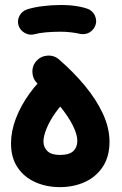

<svg xmlns="http://www.w3.org/2000/svg" viewBox="-20 -695 489 772"><path d="M24.3 -118.2Q24.3 -60.8 50.8 -21.6Q77.3 17.6 122 37.5Q166.7 57.4 220.8 57.4Q275.9 57.4 321 36.9Q366.2 16.4 393.2 -24.3Q420.3 -64.9 420.3 -125.5Q420.3 -180.9 393.5 -238.3Q366.7 -295.8 320.7 -351.1Q274.7 -406.4 217.3 -455.9Q197.3 -473.4 170.2 -471.3Q143.2 -469.1 125.7 -449.1Q108.4 -429.1 110.5 -402Q112.5 -375 132.6 -357.5Q184.2 -313.2 219.4 -270.1Q254.6 -227.1 272.8 -190.6Q290.9 -154.2 290.9 -128.8Q290.9 -102.7 274.5 -87.3Q258.2 -72 220.8 -72Q186.5 -72 170.6 -87.5Q154.7 -102.9 154.7 -126.2Q154.7 -147.3 167.4 -178.5Q180.1 -209.7 204.3 -243.7Q228.5 -277.7 262.8 -306.9Q282.8 -324.3 285.2 -351.4Q287.5 -378.4 270 -398.4Q252.7 -418.5 225.8 -421Q198.9 -423.5 178.8 -406Q133.2 -366.9 98.3 -318.4Q63.4 -269.9 43.8 -218.4Q24.3 -166.9 24.3 -118.2ZM54.3 -593.4Q60.4 -573.4 79.5 -562.6Q98.6 -551.9 118.9 -557.4Q136.4 -562.4 163.9 -564.9Q191.5 -567.5 224.6 -567.5Q239.5 -567.5 251.6 -574.8Q263.8 -582 271.1 -594.4Q278.3 -606.8 278.3 -621.2Q278.3 -643.3 262.5 -659.1Q246.7 -674.9 224.6 -674.9Q189.2 -674.9 153.2 -670.5Q117.2 -666.1 90 -657.6Q69 -650.9 58.8 -632.3Q48.6 -613.6 54.3 -593.4ZM170.9 -621.2Q170.9 -599.1 186.7 -583.3Q202.5 -567.5 224.6 -567.5Q244.3 -567.5 265 -565.1Q285.8 -562.7 299.8 -559.2Q310.7 -556.8 321.3 -558.2Q331.9 -559.6 341.1 -565.3Q350.3 -571 357.4 -580.9Q370.6 -600.1 364.9 -622.9Q359.1 -645.6 338.3 -657.2Q318.4 -665.4 289.2 -670.2Q260.1 -674.9 224.6 -674.9Q202.5 -674.9 186.7 -659.1Q170.9 -643.3 170.9 -621.2Z"/></svg>

Font: Mikhak VF
Style: Regular
Weight: 100
Designer: Amin Abedi
Version: Version 3.001